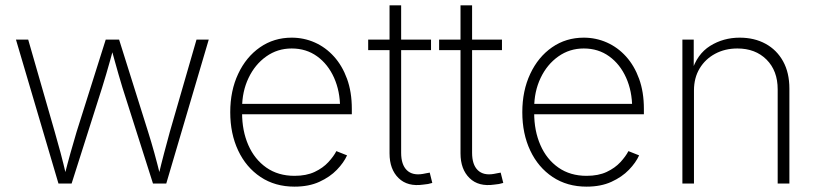

<svg xmlns="http://www.w3.org/2000/svg" viewBox="-20 -696 3103 728"><path d="M201.7 0 40.5 -545.9H86.9L187.5 -196.3Q198.7 -157.7 209.7 -116.5Q220.7 -75.2 231.9 -26.9H223.6Q235.4 -73.7 247.1 -115.5Q258.8 -157.2 270.5 -196.3L380.9 -545.9H431.6L541.5 -196.3Q553.7 -157.7 565.2 -116.2Q576.7 -74.7 588.4 -26.9H580.1Q591.3 -74.2 602.3 -115.7Q613.3 -157.2 624 -196.3L725.1 -545.9H771.5L610.4 0H560.1L444.3 -363.8Q436.5 -389.2 429.2 -414.8Q421.9 -440.4 414.6 -466.6Q407.2 -492.7 399.9 -520H412.1Q404.8 -492.7 397.5 -466.6Q390.1 -440.4 382.6 -414.6Q375 -388.7 367.2 -363.8L251.5 0Z M1096.7 11.7Q1022.9 11.7 968 -24.9Q913.1 -61.5 883.1 -125.2Q853 -189 853 -270.5Q853 -352.1 883.1 -416Q913.1 -480 965.8 -516.6Q1018.6 -553.2 1085.9 -553.2Q1132.3 -553.2 1173.6 -534.9Q1214.8 -516.6 1246.3 -481.7Q1277.8 -446.8 1295.9 -397Q1314 -347.2 1314 -283.2V-262.7H880.9V-302.2H1290L1269.5 -286.6Q1269.5 -350.1 1246.6 -401.4Q1223.6 -452.6 1182.4 -482.4Q1141.1 -512.2 1085.9 -512.2Q1032.2 -512.2 989.5 -481.9Q946.8 -451.7 922.4 -400.4Q897.9 -349.1 897.9 -286.1V-268.1Q897.9 -199.7 921.6 -145.8Q945.3 -91.8 990 -60.5Q1034.7 -29.3 1096.7 -29.3Q1141.6 -29.3 1173.1 -44.2Q1204.6 -59.1 1224.9 -81.1Q1245.1 -103 1255.4 -123L1295.9 -106.9Q1283.7 -79.6 1257.3 -52.2Q1231 -24.9 1190.9 -6.6Q1150.9 11.7 1096.7 11.7Z M1614.3 -545.9V-505.9H1376V-545.9ZM1457 -675.8H1501V-116.7Q1501 -71.8 1522.5 -50.8Q1543.9 -29.8 1583.5 -36.6Q1588.9 -37.6 1596.2 -39.1Q1603.5 -40.5 1609.4 -41.5L1619.1 -2.4Q1611.8 0 1602.8 1.7Q1593.8 3.4 1585.4 3.9Q1525.4 12.7 1491.2 -20.8Q1457 -54.2 1457 -114.3Z M1883.3 -545.9V-505.9H1645V-545.9ZM1726.1 -675.8H1770V-116.7Q1770 -71.8 1791.5 -50.8Q1813 -29.8 1852.5 -36.6Q1857.9 -37.6 1865.2 -39.1Q1872.6 -40.5 1878.4 -41.5L1888.2 -2.4Q1880.9 0 1871.8 1.7Q1862.8 3.4 1854.5 3.9Q1794.4 12.7 1760.3 -20.8Q1726.1 -54.2 1726.1 -114.3Z M2204.1 11.7Q2130.4 11.7 2075.4 -24.9Q2020.5 -61.5 1990.5 -125.2Q1960.4 -189 1960.4 -270.5Q1960.4 -352.1 1990.5 -416Q2020.5 -480 2073.2 -516.6Q2126 -553.2 2193.4 -553.2Q2239.7 -553.2 2281 -534.9Q2322.3 -516.6 2353.8 -481.7Q2385.3 -446.8 2403.3 -397Q2421.4 -347.2 2421.4 -283.2V-262.7H1988.3V-302.2H2397.5L2377 -286.6Q2377 -350.1 2354 -401.4Q2331.1 -452.6 2289.8 -482.4Q2248.5 -512.2 2193.4 -512.2Q2139.6 -512.2 2096.9 -481.9Q2054.2 -451.7 2029.8 -400.4Q2005.4 -349.1 2005.4 -286.1V-268.1Q2005.4 -199.7 2029.1 -145.8Q2052.7 -91.8 2097.4 -60.5Q2142.1 -29.3 2204.1 -29.3Q2249 -29.3 2280.5 -44.2Q2312 -59.1 2332.3 -81.1Q2352.5 -103 2362.8 -123L2403.3 -106.9Q2391.1 -79.6 2364.7 -52.2Q2338.4 -24.9 2298.3 -6.6Q2258.3 11.7 2204.1 11.7Z M2611.3 -353V0H2567.4V-545.9H2610.4V-423.8H2602.5Q2622.6 -490.7 2672.6 -522Q2722.7 -553.2 2784.7 -553.2Q2840.3 -553.2 2882.8 -530Q2925.3 -506.8 2949.2 -463.6Q2973.1 -420.4 2973.1 -359.9V0H2928.7V-357.4Q2928.7 -427.7 2886.5 -470Q2844.2 -512.2 2775.9 -512.2Q2729 -512.2 2691.7 -492.2Q2654.3 -472.2 2632.8 -436.5Q2611.3 -400.9 2611.3 -353Z"/></svg>

Font: Inter ExtraLight
Style: Regular
Weight: 250
Designer: Rasmus Andersson
Foundry: rsms
Version: Version 4.001;git-66647c0bb